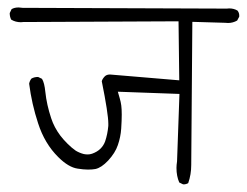

<svg xmlns="http://www.w3.org/2000/svg" viewBox="-20 -563 645 502"><path d="M246.1 -350.6Q263.2 -265.6 263.2 -239.7Q263.2 -236.3 263.2 -233.9Q261.2 -211.9 254.9 -193.4Q251 -182.6 242.7 -174.3Q234.4 -166 220.7 -161.1Q214.8 -159.2 209.5 -159.2Q204.1 -159.2 199.2 -160.2Q188 -163.1 178.2 -168.9Q167.5 -176.3 156.5 -187.3Q145.5 -198.2 137.7 -208.5Q121.6 -230 113.8 -253.9Q102.1 -289.1 98.6 -322.3Q96.2 -346.7 89.8 -356.9Q79.6 -361.8 79.6 -361.8Q69.3 -361.8 62 -357.4Q57.6 -351.6 56.2 -344.2Q63 -291 79.6 -240.7Q96.7 -187.5 132.3 -152.3Q159.2 -125.5 183.1 -122.1Q198.2 -119.6 210 -119.6Q221.7 -119.6 229.5 -121.1Q245.1 -124.5 262.7 -143.1Q281.2 -163.1 288.1 -183.6Q295.4 -204.6 296.9 -226.6Q298.3 -248.5 298.3 -263.2Q298.3 -277.8 297.1 -287.1Q295.9 -296.4 293 -306.2L288.1 -323.2L449.2 -317.4L442.9 -141.1Q441.4 -131.3 441.4 -124Q441.4 -102.5 448.7 -85.9L458.5 -81.1Q460 -81.1 460.9 -81.1Q461.9 -81.1 462.9 -81.1Q466.3 -81.5 469.2 -82.8Q472.2 -84 472.2 -84.5Q480 -106.9 480 -131.8L482.9 -505.9L568.8 -503.4Q572.8 -502.9 576.2 -502.9Q588.9 -502.9 600.1 -509.3L605.5 -519.5Q605.5 -520.5 605.5 -522.9Q605.5 -529.3 601.1 -535.2Q591.8 -541 579.1 -541Q576.2 -541 572.8 -540.5L39.1 -542.5Q32.7 -543.5 28.8 -543.5Q17.6 -543.5 10.3 -539.1Q5.4 -528.8 5.4 -528.8Q5.4 -519 9.3 -511.7Q20.5 -504.9 34.7 -504.9Q37.1 -504.9 40.5 -505.4L446.8 -507.3L448.7 -353Q267.6 -368.2 267.6 -368.2Q259.3 -368.2 254.4 -363.8Q247.6 -356.9 246.1 -350.6Z"/></svg>

Font: NaikaiFont
Style: ExtraLight
Weight: 200
Version: Version 1.89